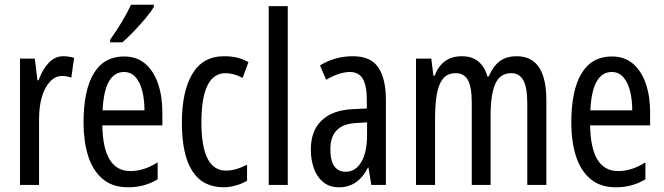

<svg xmlns="http://www.w3.org/2000/svg" viewBox="-20 -786 2823 816"><path d="M249 -547Q273 -547 295 -540L283 -456Q266 -463 243 -463Q215 -463 192.5 -439Q170 -415 158 -374Q146 -333 146 -280V0H65V-537H128L139 -445H144Q161 -492 187.5 -519.5Q214 -547 249 -547Z M507 -546Q562 -546 598 -514.5Q634 -483 652 -429.5Q670 -376 670 -309V-253H415Q418 -59 534 -59Q563 -59 591.5 -68Q620 -77 650 -96V-24Q594 10 525 10Q457 10 415 -26.5Q373 -63 354 -125Q335 -187 335 -265Q335 -402 378.5 -474Q422 -546 507 -546ZM507 -480Q466 -480 443 -440Q420 -400 416 -317H594Q594 -361 585 -398Q576 -435 556.5 -457.5Q537 -480 507 -480ZM634 -757Q622 -736 598 -707.5Q574 -679 547.5 -651.5Q521 -624 500 -606H448V-617Q506 -699 537 -766H634Z M931 10Q753 10 753 -265Q753 -397 797.5 -472Q842 -547 933 -547Q965 -547 990 -540.5Q1015 -534 1036 -522L1011 -455Q973 -475 939 -475Q836 -475 836 -266Q836 -61 940 -61Q962 -61 984.5 -67.5Q1007 -74 1030 -86V-18Q1009 -5 981.5 2.5Q954 10 931 10Z M1203 0H1122V-760H1203Z M1480 -547Q1556 -547 1588 -499Q1620 -451 1620 -362V0H1558L1546 -74H1544Q1502 10 1421 10Q1380 10 1353 -12.5Q1326 -35 1313.5 -71.5Q1301 -108 1301 -150Q1301 -230 1347 -274Q1393 -318 1478 -322L1539 -325V-360Q1539 -422 1522 -451Q1505 -480 1467 -480Q1423 -480 1366 -447L1340 -508Q1403 -547 1480 -547ZM1492 -263Q1384 -257 1384 -152Q1384 -103 1401 -79.5Q1418 -56 1449 -56Q1491 -56 1515.5 -97.5Q1540 -139 1540 -212V-266Z M2176 -547Q2302 -547 2302 -360V0H2221V-345Q2221 -415 2204 -445Q2187 -475 2153 -475Q2105 -475 2085 -429.5Q2065 -384 2065 -296V0H1985V-348Q1985 -417 1968.5 -446Q1952 -475 1917 -475Q1881 -475 1862 -450.5Q1843 -426 1836 -382Q1829 -338 1829 -281V0H1748V-537H1813L1822 -464H1827Q1859 -547 1942 -547Q1988 -547 2015 -523Q2042 -499 2051 -461H2057Q2076 -505 2104 -526Q2132 -547 2176 -547Z M2580 -546Q2635 -546 2671 -514.5Q2707 -483 2725 -429.5Q2743 -376 2743 -309V-253H2488Q2491 -59 2607 -59Q2636 -59 2664.5 -68Q2693 -77 2723 -96V-24Q2667 10 2598 10Q2530 10 2488 -26.5Q2446 -63 2427 -125Q2408 -187 2408 -265Q2408 -402 2451.5 -474Q2495 -546 2580 -546ZM2580 -480Q2539 -480 2516 -440Q2493 -400 2489 -317H2667Q2667 -361 2658 -398Q2649 -435 2629.5 -457.5Q2610 -480 2580 -480Z"/></svg>

Font: Noto Sans Myanmar ExtraCondensed
Style: Regular
Weight: 400
Width: 2
Designer: Monotype Design Team
Foundry: Monotype Imaging Inc.
Version: Version 2.107; ttfautohint (v1.8.4.7-5d5b)